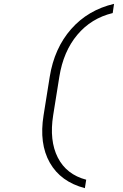

<svg xmlns="http://www.w3.org/2000/svg" viewBox="-20 -860 640 1000"><path d="M422 120Q296 87 239.5 -12.5Q183 -112 207 -260L239 -460Q263 -609 350.5 -708.5Q438 -808 574 -840L567 -792Q455 -765 382.5 -678.5Q310 -592 289 -460L257 -260Q236 -128 281 -39.5Q326 49 429 76Z"/></svg>

Font: JetBrains Mono Thin
Style: Italic
Weight: 100
Italic angle: -9°
Monospace: yes
Designer: Philipp Nurullin, Konstantin Bulenkov
Foundry: JetBrains
Version: Version 2.305; ttfautohint (v1.8.4.7-5d5b)